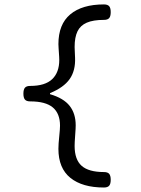

<svg xmlns="http://www.w3.org/2000/svg" viewBox="-20 -690 640 873"><path d="M483.4 -634.8Q483.4 -615.7 476.3 -607.7Q469.2 -599.6 452.6 -599.6Q403.8 -599.6 374.5 -586.9Q345.2 -574.2 332.3 -547.4Q319.3 -520.5 319.3 -476.6L319.8 -462.4L321.3 -427.2Q323.7 -368.7 296.6 -330.3Q269.5 -292 207.5 -266.6V-261.7Q269 -243.7 296.6 -208.7Q324.2 -173.8 324.2 -120.1Q324.2 -109.4 323.7 -104L319.8 -44.9Q319.3 -38.6 319.3 -26.4Q319.3 35.6 351.3 64Q383.3 92.3 452.6 92.3Q469.2 92.3 476.3 100.3Q483.4 108.4 483.4 127.4Q483.4 146.5 476.3 154.5Q469.2 162.6 452.6 162.6Q354.5 162.6 300 118.7Q245.6 74.7 245.6 -13.2Q245.6 -30.3 246.6 -39.1L252 -99.1Q252.9 -112.8 252.9 -118.7Q252.9 -173.8 220.2 -201.4Q187.5 -229 117.2 -229Q100.6 -229 93.5 -237.1Q86.4 -245.1 86.4 -264.2Q86.4 -283.2 93.5 -291.3Q100.6 -299.3 117.2 -299.3Q185.1 -299.3 217.3 -330.1Q249.5 -360.8 249.5 -417.5Q249.5 -427.2 249 -432.1L246.6 -468.3Q245.6 -482.9 245.6 -489.3Q245.6 -579.6 299.6 -624.8Q353.5 -669.9 452.6 -669.9Q469.2 -669.9 476.3 -661.9Q483.4 -653.8 483.4 -634.8Z"/></svg>

Font: Courier Prime Code
Style: Regular
Weight: 400
Designer: Alan Dague-Greene
Foundry: Quote-Unquote Apps
Version: Version 3.0318